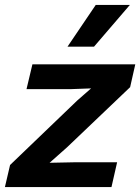

<svg xmlns="http://www.w3.org/2000/svg" viewBox="-31 -762 571 782"><path d="M359 -742H498L352 -572H244ZM-11 0 10 -90 284 -353 340 -402 258 -399H77L101 -500H520L499 -407L242 -162L171 -99L269 -101H446L423 0Z"/></svg>

Font: Elaine Sans SemiBold
Style: Italic
Weight: 600
Italic angle: -13°
Designer: Wei Huang
Foundry: Wei Huang
Version: Version 2.001;December 24, 2019;FontCreator 12.0.0.2547 64-b